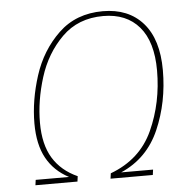

<svg xmlns="http://www.w3.org/2000/svg" viewBox="-50 -741 792 792"><g transform="rotate(-5 345.5 -345.5)"><path d="M630 -427Q630 -295 581 -182.5Q532 -70 422 -22H554L551 0H376L379 -22Q503 -68 554.5 -181.5Q606 -295 606 -428Q606 -547 553 -609Q500 -671 404 -671Q300 -671 233 -604.5Q166 -538 136 -442Q106 -346 106 -255Q106 -165 140.5 -108.5Q175 -52 242 -22L239 0H65L68 -22H206Q145 -54 114 -110.5Q83 -167 83 -254Q83 -350 115.5 -451Q148 -552 220.5 -621.5Q293 -691 404 -691Q510 -691 570 -623Q630 -555 630 -427Z"/></g></svg>

Font: Fira Sans Thin
Style: Italic
Weight: 250
Italic angle: -8°
Designer: Carrois Corporate & Edenspiekermann AG
Foundry: Carrois Corporate GbR & Edenspiekermann AG
Version: Version 4.203